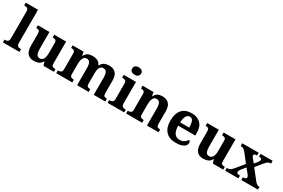

<svg xmlns="http://www.w3.org/2000/svg" viewBox="106 -1972 4695 3184"><g transform="rotate(30 2454.0 -380.0)"><path d="M17 0V-53H29Q44 -53 60.5 -57.5Q77 -62 88.5 -76Q100 -90 100 -118V-646Q100 -673 88 -686Q76 -699 59.5 -703Q43 -707 29 -707H17V-760H252V-118Q252 -90 263.5 -76Q275 -62 292 -57.5Q309 -53 323 -53H335V0Z M610 10Q532 10 490 -38.5Q448 -87 448 -188V-412Q448 -456 432 -469.5Q416 -483 380 -483H378V-536H600V-216Q600 -152 616 -113.5Q632 -75 676 -75Q724 -75 745.5 -116Q767 -157 767 -227V-419Q767 -463 745.5 -473Q724 -483 695 -483H692V-536H919V-116Q919 -73 938 -63Q957 -53 986 -53H994V0H795L773 -71H768Q738 -19 697.5 -4.5Q657 10 610 10Z M1039 0V-53H1041Q1075 -53 1097 -65Q1119 -77 1119 -122V-421Q1119 -463 1099.5 -474.5Q1080 -486 1047 -486H1044V-536H1254L1267 -465H1272Q1292 -503 1315.5 -520.5Q1339 -538 1366.5 -543.5Q1394 -549 1425 -549Q1480 -549 1519 -529Q1558 -509 1576 -465H1585Q1605 -503 1630 -520.5Q1655 -538 1684 -543.5Q1713 -549 1744 -549Q1821 -549 1865 -503Q1909 -457 1909 -356V-124Q1909 -78 1925.5 -65.5Q1942 -53 1976 -53H1979V0H1757V-329Q1757 -394 1739 -429Q1721 -464 1677 -464Q1646 -464 1626.5 -444.5Q1607 -425 1598.5 -392.5Q1590 -360 1590 -321V-124Q1590 -78 1606.5 -65.5Q1623 -53 1657 -53H1660V0H1438V-329Q1438 -394 1420 -429Q1402 -464 1358 -464Q1325 -464 1306 -442.5Q1287 -421 1279 -385.5Q1271 -350 1271 -309V-118Q1271 -76 1290.5 -64.5Q1310 -53 1343 -53H1346V0Z M2022 0V-53H2034Q2049 -53 2065.5 -57.5Q2082 -62 2093.5 -76Q2105 -90 2105 -118V-422Q2105 -449 2093 -462Q2081 -475 2064.5 -479Q2048 -483 2034 -483H2022V-536H2257V-118Q2257 -90 2268.5 -76Q2280 -62 2297 -57.5Q2314 -53 2328 -53H2340V0ZM2176 -626Q2140 -626 2115.5 -643.5Q2091 -661 2091 -698Q2091 -736 2116 -753Q2141 -770 2177 -770Q2211 -770 2236.5 -753Q2262 -736 2262 -698Q2262 -661 2236.5 -643.5Q2211 -626 2176 -626Z M2377 0V-53H2379Q2413 -53 2435 -65Q2457 -77 2457 -122V-418Q2457 -460 2437.5 -471.5Q2418 -483 2385 -483H2382V-536H2592L2605 -465H2610Q2630 -503 2653.5 -520.5Q2677 -538 2704.5 -543.5Q2732 -549 2763 -549Q2840 -549 2884 -503Q2928 -457 2928 -356V-124Q2928 -78 2944.5 -65.5Q2961 -53 2995 -53H2998V0H2776V-329Q2776 -394 2758 -429Q2740 -464 2696 -464Q2663 -464 2644 -442.5Q2625 -421 2617 -385.5Q2609 -350 2609 -309V-118Q2609 -76 2628.5 -64.5Q2648 -53 2681 -53H2684V0Z M3330 10Q3203 10 3137 -62.5Q3071 -135 3071 -265Q3071 -406 3136 -477.5Q3201 -549 3319 -549Q3428 -549 3490.5 -488Q3553 -427 3553 -308V-257H3225Q3228 -157 3262.5 -111Q3297 -65 3359 -65Q3411 -65 3447 -88.5Q3483 -112 3500 -146Q3514 -139 3520.5 -126.5Q3527 -114 3527 -97Q3527 -69 3506 -44.5Q3485 -20 3441.5 -5Q3398 10 3330 10ZM3400 -321Q3400 -398 3382 -441Q3364 -484 3321 -484Q3279 -484 3254 -442.5Q3229 -401 3227 -321Z M3853 10Q3775 10 3733 -38.5Q3691 -87 3691 -188V-412Q3691 -456 3675 -469.5Q3659 -483 3623 -483H3621V-536H3843V-216Q3843 -152 3859 -113.5Q3875 -75 3919 -75Q3967 -75 3988.5 -116Q4010 -157 4010 -227V-419Q4010 -463 3988.5 -473Q3967 -483 3938 -483H3935V-536H4162V-116Q4162 -73 4181 -63Q4200 -53 4229 -53H4237V0H4038L4016 -71H4011Q3981 -19 3940.5 -4.5Q3900 10 3853 10Z M4273 0V-53H4282Q4318 -53 4339.5 -66.5Q4361 -80 4391 -117L4517 -269L4391 -430Q4370 -456 4349 -469.5Q4328 -483 4305 -483H4292V-536H4606V-483H4603Q4569 -483 4557.5 -474.5Q4546 -466 4546 -454Q4546 -444 4551.5 -433.5Q4557 -423 4569 -408L4625 -340L4672 -397Q4684 -412 4690.5 -426Q4697 -440 4697 -453Q4697 -471 4683 -477Q4669 -483 4646 -483H4643V-536H4874V-483H4865Q4836 -483 4816 -470.5Q4796 -458 4764 -419L4661 -293L4808 -106Q4831 -78 4850 -65.5Q4869 -53 4888 -53H4901V0H4583V-53H4588Q4648 -53 4648 -86Q4648 -97 4641.5 -111Q4635 -125 4610 -155L4553 -224L4483 -137Q4474 -125 4468 -112.5Q4462 -100 4462 -87Q4462 -71 4476.5 -62Q4491 -53 4524 -53H4527V0Z"/></g></svg>

Font: Noto Serif Vithkuqi
Style: Bold
Weight: 700
Version: Version 1.005